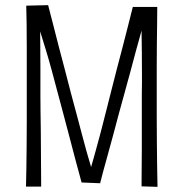

<svg xmlns="http://www.w3.org/2000/svg" viewBox="-20 -724 713 746"><path d="M81 1Q82 -32 82.5 -72Q83 -112 83.5 -157Q84 -202 84 -249.5Q84 -297 84 -345Q84 -395 84 -444Q84 -493 84 -539Q84 -585 83.5 -626.5Q83 -668 82 -702L167 -704Q176 -671 186 -630.5Q196 -590 208 -544.5Q220 -499 232.5 -451.5Q245 -404 257 -357Q268 -316 278.5 -277Q289 -238 298.5 -201.5Q308 -165 317 -133Q326 -101 334 -75Q342 -104 351.5 -137Q361 -170 370.5 -207Q380 -244 390 -283Q400 -322 410 -362Q422 -410 434 -456Q446 -502 457.5 -545.5Q469 -589 478.5 -627.5Q488 -666 496 -697H591Q591 -669 590.5 -633Q590 -597 589.5 -554.5Q589 -512 589 -466Q589 -420 589 -371Q589 -322 589 -272.5Q589 -223 589.5 -175Q590 -127 590.5 -82Q591 -37 592 2L530 0Q530 -38 530.5 -73.5Q531 -109 531 -141Q531 -173 531 -202Q531 -231 531 -258.5Q531 -286 531 -311Q531 -336 531 -359Q532 -406 531.5 -447Q531 -488 531 -527Q531 -566 530 -605Q519 -567 508.5 -527.5Q498 -488 487 -447Q476 -406 464 -363Q453 -324 442 -283Q431 -242 419.5 -198.5Q408 -155 395 -109Q382 -63 369 -12L297 -15Q284 -62 272 -107.5Q260 -153 248.5 -197Q237 -241 225.5 -284Q214 -327 203 -368Q192 -410 181 -450.5Q170 -491 158.5 -529Q147 -567 136 -602Q136 -580 136.5 -543Q137 -506 137 -458.5Q137 -411 137 -355Q137 -323 137.5 -288.5Q138 -254 138.5 -218.5Q139 -183 139 -146.5Q139 -110 139.5 -73Q140 -36 140 1Z"/></svg>

Font: Truculenta Light
Style: Regular
Weight: 300
Version: Version 1.002